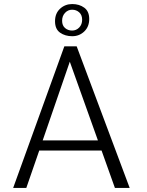

<svg xmlns="http://www.w3.org/2000/svg" viewBox="-20 -929 726 949"><path d="M482 -185H174L110 0H45L298 -700H359L621 0H548ZM191 -235H464L325 -624ZM337 -750Q302 -750 277 -767.5Q252 -785 252 -824Q252 -863 277 -886Q302 -909 337 -909Q372 -909 396.5 -891Q421 -873 421 -835Q421 -797 396.5 -773.5Q372 -750 337 -750ZM336.5 -881Q316 -881 301.5 -865.5Q287 -850 287 -826.5Q287 -803 301.5 -790.5Q316 -778 336.5 -778Q357 -778 371.5 -793Q386 -808 386 -831.5Q386 -855 371.5 -868Q357 -881 336.5 -881Z"/></svg>

Font: Antic
Style: Regular
Weight: 400
Designer: Santiago Orozco
Foundry: Typemade
Version: Version 1.0012